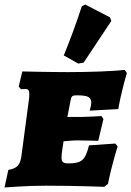

<svg xmlns="http://www.w3.org/2000/svg" viewBox="-37 -824 583 852"><path d="M457 -731 451 -747 341 -804 326 -796C302 -722 275 -649 246 -578L310 -542L334 -546ZM236 -127C236 -143 243 -181 245 -197C260 -198 283 -201 306 -201C341 -201 399 -199 399 -199L422 -296L413 -309C413 -309 349 -305 326 -305H262L277 -382C280 -397 284 -401 302 -401C352 -401 368 -394 368 -368C368 -356 361 -333 361 -333L488 -340C500 -414 526 -500 526 -500L516 -514C471 -508 360 -504 264 -504C186 -504 62 -507 62 -507L46 -440L56 -428C56 -428 67 -429 76 -429C88 -429 93 -424 93 -407C93 -402 93 -395 92 -387L59 -139C54 -92 40 -77 0 -70L-17 8C-17 8 78 0 166 0C299 0 426 5 426 5L442 -8C460 -97 485 -174 485 -174L475 -187L358 -179C341 -112 325 -99 266 -99C244 -99 236 -104 236 -127Z"/></svg>

Font: Alegreya SC Black
Style: Italic
Weight: 900
Italic angle: -7°
Designer: Juan Pablo del Peral
Foundry: Huerta Tipografica
Version: Version 2.007;PS 002.007;hotconv 1.0.88;makeotf.lib2.5.64775